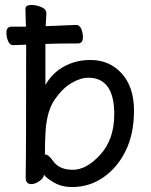

<svg xmlns="http://www.w3.org/2000/svg" viewBox="-20 -735 613 778"><path d="M443 -272Q443 -420 338 -420Q306 -420 269.5 -398.5Q233 -377 202 -332Q171 -287 165 -209Q162 -167 162 -111L161 -110Q161 -109 163 -109Q177 -109 194 -84Q219 -47 275 -47Q331 -47 387 -109Q443 -171 443 -272ZM272 23Q231 23 199.5 5Q168 -13 158 -27V-30L157 -21Q155 -12 138.5 -0.5Q122 11 107 11Q84 11 84 -15Q86 -106 86 -554L33 -552Q20 -552 13 -568Q6 -584 6 -603Q6 -627 27 -627H85L83 -699Q83 -715 107 -715Q126 -715 147 -706.5Q168 -698 168 -681L165 -629L289 -634Q302 -634 309 -618.5Q316 -603 316 -584Q316 -559 296 -559Q218 -559 164 -557V-391Q194 -442 242 -467Q290 -492 346 -492Q424 -492 473.5 -437Q523 -382 523 -287Q523 -193 489.5 -124.5Q456 -56 399 -16.5Q342 23 272 23Z"/></svg>

Font: ToneOZ-Pinyin-WenKai-Medium
Style: Medium
Weight: 700
Designer: Fontworks Inc.
Foundry: ToneOZ
Version: Version 0.240331